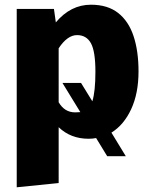

<svg xmlns="http://www.w3.org/2000/svg" viewBox="-20 -571 632 815"><path d="M51 224V-533H209L217 -476Q280 -551 366 -551Q437 -551 481.5 -516Q526 -481 547 -417.5Q568 -354 568 -268Q568 -175 537 -108Q506 -41 453 -8L514 92H435L388 15Q373 18 356 18Q280 18 229 -31V206ZM299 -94 321 -95 245 -219H324L372 -141Q385 -183 385 -266Q385 -353 366 -387.5Q347 -422 307 -422Q266 -422 229 -366V-137Q254 -94 299 -94Z"/></svg>

Font: Trujillo ExtraBold
Style: Regular
Weight: 800
Designer: Fira Sans original fonts by bBox Type GmbH, Carrois Corporate GbR, & Edenspiekermann AG / Changes by Cristiano Sobral
Foundry: Fira Sans original fonts by bBox Type GmbH, Carrois Corporate GbR, & Edenspiekermann AG / Changes by Cristiano Sobral
Version: Version 4.301;July 28, 2020;FontCreator 13.0.0.2655 64-bit